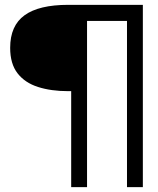

<svg xmlns="http://www.w3.org/2000/svg" viewBox="-20 -695 651 793"><path d="M274 78V-318.5H261.5Q191 -318.5 137 -335.8Q83 -353 52.5 -392.2Q22 -431.5 22 -497.5Q22 -589 81.5 -632Q141 -675 261.5 -675H570V78H504.5V-608.5H339.5V78Z"/></svg>

Font: Anybody ExtraExpanded
Style: Regular
Weight: 400
Width: 8
Designer: Tyler Finck
Foundry: Etcetera Type Company
Version: Version 1.010; ttfautohint (v1.8.3) -l 8 -r 50 -G 200 -x 14 